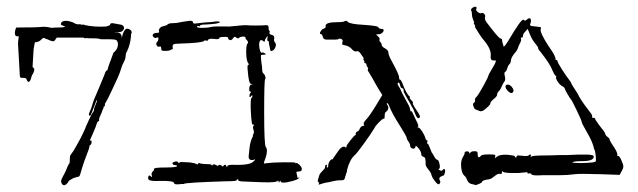

<svg xmlns="http://www.w3.org/2000/svg" viewBox="-20 -794 1901 572"><path d="M176 -732Q185 -732 192 -729Q195 -729 200.5 -725.5Q206 -722 210 -722Q212 -721 214.5 -721.5Q217 -722 219 -722Q221 -722 221 -720Q228 -722 234 -719Q262 -713 296 -715Q308 -718 308 -721Q309 -727 321 -724L332 -722Q342 -721 346 -718Q354 -710 344 -701Q340 -698 332 -698.5Q324 -699 319 -698Q320 -698 326 -698Q332 -698 335 -696Q343 -693 343 -680Q345 -696 353 -706Q358 -711 366 -706.5Q374 -702 372 -695Q370 -694 370 -684Q368 -661 358 -640Q355 -637 354.5 -629.5Q354 -622 353 -619Q352 -615 348.5 -608.5Q345 -602 344 -599Q336 -573 330 -561Q325 -551 313.5 -525.5Q302 -500 294 -487Q292 -486 292.5 -483Q293 -480 292 -478Q292 -477 290 -477Q288 -477 289 -475Q289 -473 287 -469.5Q285 -466 285 -465Q284 -460 279.5 -451Q275 -442 275 -438Q277 -435 273 -432.5Q269 -430 269 -428Q266 -417 257.5 -398Q249 -379 247 -374Q248 -376 250.5 -375.5Q253 -375 253 -373Q253 -362 247 -361Q247 -360 246 -355Q245 -350 244 -348Q230 -313 222 -285Q221 -283 219.5 -276.5Q218 -270 215 -268Q214 -268 207 -266Q200 -264 196 -262Q195 -261 191 -259Q185 -256 184 -253Q178 -243 171 -242Q164 -243 162 -253Q162 -259 167.5 -268.5Q173 -278 174 -281Q176 -284 179.5 -293.5Q183 -303 187 -308Q188 -311 188 -320Q188 -329 190 -332Q202 -348 205 -355L220 -382Q223 -388 228.5 -399.5Q234 -411 236 -417Q238 -421 245.5 -438Q253 -455 259 -463Q260 -463 260 -467Q260 -472 264.5 -481.5Q269 -491 269 -496Q269 -495 267 -494Q265 -492 266 -491Q264 -485 252 -455Q249 -446 245 -451Q244 -455 248 -463Q252 -471 252 -472Q255 -483 260 -497Q265 -509 275.5 -533.5Q286 -558 291 -571Q291 -572 293.5 -578Q296 -584 300 -585Q302 -595 314 -626Q315 -628 316 -631.5Q317 -635 318 -637Q319 -639 322 -640L329 -650Q335 -667 326 -675Q320 -677 307.5 -677Q295 -677 292 -677Q290 -677 283.5 -677Q277 -677 274 -679Q269 -680 242 -680Q240 -681 237.5 -680.5Q235 -680 232.5 -680Q230 -680 229 -682H216Q206 -682 195 -682Q184 -682 170 -682Q156 -682 149 -682Q148 -681 145 -676Q142 -671 138 -671Q134 -671 126.5 -674.5Q119 -678 115 -679Q109 -684 103 -676Q95 -668 84 -668Q83 -665 80 -646L77 -594Q82 -592 82 -587Q83 -582 75 -569Q74 -567 72 -559.5Q70 -552 66 -550Q62 -549 58 -560Q56 -562 50.5 -562Q45 -562 44 -562Q39 -562 39 -570Q38 -585 36.5 -614.5Q35 -644 34 -658Q33 -670 36 -685Q35 -686 31.5 -686Q28 -686 27 -687Q21 -694 28 -712Q89 -712 106 -714Q116 -715 134 -711Q140 -712 154 -712Q168 -712 174 -714Q173 -716 167.5 -717.5Q162 -719 161 -722Q163 -732 176 -732Z M548 -732Q555 -732 555 -727Q555 -723 563 -724Q564 -724 589 -727Q593 -727 605 -728Q617 -729 621 -730Q635 -731 635 -728Q634 -723 593 -721Q576 -721 576 -717Q576 -715 572 -716Q567 -718 567 -714Q567 -711 583 -711Q599 -711 610 -714Q618 -716 664 -715Q667 -715 685 -717Q703 -719 712 -719Q720 -718 742 -718Q764 -718 772 -719Q780 -720 780 -713Q780 -705 782 -703Q785 -700 783 -697Q781 -692 790 -690Q798 -688 797 -680Q795 -672 799 -668Q804 -663 800.5 -653.5Q797 -644 789 -642Q785 -642 785 -646Q785 -648 783 -656Q781 -664 781 -667Q781 -672 778 -672Q775 -672 777 -681V-687Q776 -686 774 -683Q769 -676 769 -672Q769 -668 765 -671Q754 -681 752 -663Q752 -657 753 -650.5Q754 -644 756 -640Q758 -636 760 -637Q763 -639 769 -635Q776 -631 765 -631Q758 -631 757.5 -629Q757 -627 758 -615Q758 -612 759 -606Q760 -600 760.5 -596Q761 -592 761 -589Q761 -577 765 -575Q767 -574 769 -569.5Q771 -565 771 -562Q771 -559 770 -558Q767 -558 767 -459Q767 -361 772 -356Q779 -347 771 -323Q766 -310 766 -308Q766 -306 776 -308Q789 -310 824.5 -310.5Q860 -311 860 -309Q860 -306 862 -308Q865 -310 873 -302Q878 -297 879 -292.5Q880 -288 877.5 -285.5Q875 -283 870 -283Q866 -283 864.5 -282.5Q863 -282 863 -280.5Q863 -279 864 -276Q866 -268 866 -265Q866 -263 870 -265Q872 -266 872 -265.5Q872 -265 870 -263Q867 -259 850.5 -254.5Q834 -250 825 -250Q816 -250 816 -254Q816 -258 813 -253Q810 -247 810 -253Q810 -258 806 -254Q799 -250 763 -251Q738 -252 724 -252.5Q710 -253 702 -253.5Q694 -254 692 -255Q690 -256 690 -257Q690 -259 689 -260Q685 -260 685 -257Q685 -254 655 -254Q528 -250 528 -246Q521 -246 513 -245Q499 -244 499 -248Q499 -256 456 -255Q433 -254 426 -257Q419 -260 422 -268Q424 -274 429 -269Q435 -263 432 -272Q430 -278 435 -283Q439 -286 439 -291Q439 -295 472 -295Q504 -295 508 -299Q508 -301 503 -302Q498 -302 495.5 -304Q493 -306 494 -308.5Q495 -311 500 -312Q508 -315 511 -310Q514 -305 514 -309Q514 -312 527 -311Q530 -311 539.5 -310.5Q549 -310 552 -309Q561 -308 566 -305Q570 -303 570 -306Q570 -310 577 -307Q585 -305 597 -305Q611 -305 611 -302Q611 -298 613 -302Q616 -307 624 -302Q631 -298 631 -300Q629 -303 633.5 -303Q638 -303 641 -300Q643 -296 646 -300Q647 -303 651 -303Q655 -303 653 -300Q652 -298 656 -298Q659 -298 658 -301Q664 -303 670 -303Q723 -301 734 -312Q742 -319 740 -319Q739 -319 736 -318Q728 -316 724 -319Q720 -322 721 -331L724 -358Q726 -372 731 -383Q735 -390 733.5 -390Q732 -390 735 -395Q738 -399 735 -408Q732 -416 736 -420Q737 -423 736 -423Q734 -422 732.5 -423Q731 -424 730 -429.5Q729 -435 728.5 -443Q728 -451 727 -466Q726 -499 729 -502Q732 -504 732 -508Q732 -513 727 -506Q723 -504 723 -506Q723 -514 726 -517Q730 -521 726 -521Q723 -521 722.5 -526Q722 -531 723.5 -536Q725 -541 728 -542Q738 -544 728 -544Q721 -544 718 -584Q716 -601 720 -601Q723 -601 720 -605Q714 -612 713.5 -636.5Q713 -661 718 -665Q721 -667 716 -674Q709 -680 712 -683L707 -685H705Q696 -685 692 -681Q689 -678 684 -682Q679 -687 675 -681Q669 -671 662 -676Q660 -677 660 -680Q660 -685 647 -684Q633 -684 633 -680Q633 -676 618 -678Q602 -680 600 -675Q598 -671 595 -673Q591 -675 588 -672Q582 -666 513 -664Q500 -664 496.5 -661.5Q493 -659 495 -649Q493 -647 492 -646Q489 -648 489 -646Q489 -644 482 -643Q475 -642 468 -642.5Q461 -643 461 -645Q461 -646 460.5 -648.5Q460 -651 460 -652Q460 -657 454 -655Q449 -654 446.5 -659.5Q444 -665 448 -669Q452 -673 452 -679Q452 -684 447 -682Q442 -679 437 -684Q433 -688 436 -692Q439 -696 447 -696Q451 -696 453 -697Q455 -698 454 -700Q452 -705 456 -710Q460 -715 467 -716Q476 -718 479 -721Q483 -725 495 -725Q507 -725 513 -727Q514 -727 530 -730Q542 -732 544 -732Z M1012 -732Q1013 -732 1016 -729Q1023 -722 1064 -720Q1106 -717 1107 -713Q1109 -708 1116 -708Q1123 -708 1123 -704Q1123 -699 1117 -695Q1111 -691 1105 -692Q1101 -692 1101 -691Q1101 -690 1106 -686Q1112 -680 1111 -677Q1109 -673 1113 -669Q1117 -665 1117 -661Q1117 -655 1127 -650Q1137 -644 1137 -638Q1137 -630 1147 -612Q1169 -572 1169 -563Q1169 -557 1171 -557Q1174 -557 1178 -548Q1191 -513 1201 -506Q1202 -504 1201 -503Q1198 -503 1205 -496Q1212 -489 1210 -487Q1208 -485 1220 -467Q1233 -449 1231 -445Q1224 -435 1216 -457Q1211 -471 1209 -473L1207 -476Q1205 -479 1202.5 -484.5Q1200 -490 1197 -494Q1191 -504 1185 -516Q1182 -520 1182 -527Q1182 -531 1178 -531Q1174 -531 1172 -540Q1170 -548 1168 -548Q1166 -548 1165 -546.5Q1164 -545 1165 -542Q1166 -539 1169 -535Q1173 -529 1176 -521Q1178 -516 1194 -487Q1202 -473 1202 -466Q1203 -462 1205 -462Q1206 -463 1207 -462Q1208 -461 1209 -458Q1210 -455 1220 -435Q1229 -418 1225 -416Q1221 -414 1227 -414Q1231 -413 1238 -402Q1245 -391 1247 -383Q1249 -376 1252 -376Q1255 -376 1253 -371Q1251 -366 1254 -366Q1256 -366 1260 -355Q1265 -342 1266 -340Q1267 -340 1274 -327Q1279 -318 1283 -318Q1287 -317 1289.5 -305Q1292 -293 1288 -291Q1284 -290 1290 -287Q1296 -283 1299 -288Q1304 -294 1306 -287Q1307 -283 1305 -278Q1303 -271 1301 -271Q1298 -271 1292 -267Q1287 -264 1290 -257Q1294 -251 1289 -246Q1285 -242 1276 -254Q1268 -264 1266 -271Q1264 -280 1257 -288Q1248 -299 1248 -304V-313Q1248 -314 1247.5 -316.5Q1247 -319 1247 -320Q1247 -325 1241 -327Q1235 -329 1235 -335Q1235 -342 1227 -352Q1218 -363 1218 -358Q1218 -354 1215 -352Q1211 -350 1206.5 -352.5Q1202 -355 1202 -359Q1202 -365 1197 -372Q1192 -379 1192 -382Q1192 -387 1171 -420Q1148 -456 1140 -477Q1136 -487 1133 -487Q1131 -486 1134 -481Q1138 -476 1136.5 -470Q1135 -464 1130 -461Q1126 -459 1126 -448Q1126 -440 1124 -440Q1123 -442 1117.5 -437.5Q1112 -433 1105 -425.5Q1098 -418 1094 -410Q1085 -395 1064 -366Q1043 -337 1037 -332Q1022 -319 1014 -288Q1014 -286 1013.5 -283.5Q1013 -281 1012.5 -279.5Q1012 -278 1011 -276V-275Q1007 -264 1007 -262Q1005 -257 999 -257Q988 -257 982 -256Q980 -256 971.5 -254Q963 -252 958 -251Q948 -250 937 -246Q929 -243 929 -245Q929 -245 930 -247Q932 -251 929 -251Q925 -251 928 -261Q929 -263 929.5 -266Q930 -269 931 -271Q932 -273 932 -274Q934 -278 940 -284Q948 -292 948 -294Q948 -295 948.5 -297Q949 -299 949 -300Q949 -303 953 -303Q955 -303 954 -300Q952 -296 955 -295Q956 -294 957 -296Q958 -298 958 -302Q958 -306 960.5 -311Q963 -316 966.5 -318.5Q970 -321 972 -319V-320Q971 -321 982 -336Q992 -350 992 -350L998 -355Q1005 -359 1008 -356Q1012 -352 1012 -357Q1012 -361 1023.5 -375.5Q1035 -390 1039 -392Q1041 -392 1040 -395Q1038 -399 1046 -403L1051 -407Q1049 -407 1053 -413Q1057 -419 1062 -419Q1067 -419 1064 -423Q1061 -427 1070 -437Q1080 -447 1099 -478L1119 -511L1112 -522Q1110 -525 1103.5 -536Q1097 -547 1095 -551Q1093 -555 1089.5 -561Q1086 -567 1083.5 -571Q1081 -575 1080 -577Q1074 -585 1076 -588Q1078 -591 1074 -595Q1073 -596 1072 -598.5Q1071 -601 1072 -602Q1072 -604 1068 -606Q1065 -607 1065 -608Q1067 -610 1064 -614Q1061 -619 1063 -619Q1066 -619 1053 -636Q1048 -643 1042 -641Q1035 -639 1027 -649Q1019 -657 1008 -659Q1001 -660 1000 -661.5Q999 -663 1000 -668Q1003 -676 996 -678Q991 -680 989 -678Q987 -676 978 -676H957Q944 -675 942 -683Q940 -692 937 -692Q929 -693 937 -703Q939 -707 943 -708Q952 -711 950 -716Q948 -728 986 -728Q1004 -728 1007 -731Q1009 -732 1012 -732Z M1395 -774Q1402 -774 1399 -767Q1397 -763 1403.5 -758Q1410 -753 1414 -755Q1418 -757 1422.5 -752.5Q1427 -748 1425 -743Q1423 -736 1430 -727Q1464 -682 1470 -680Q1476 -678 1476 -675Q1476 -670 1477 -667Q1478 -665 1479 -661Q1480 -657 1480 -656Q1481 -652 1490 -666Q1492 -669 1494 -672Q1514 -706 1525.5 -722Q1537 -738 1540 -735Q1544 -730 1550 -736Q1557 -742 1560 -738.5Q1563 -735 1561 -726Q1558 -721 1559.5 -719Q1561 -717 1563.5 -716.5Q1566 -716 1576 -715Q1587 -714 1590 -713Q1593 -712 1591 -708Q1587 -698 1616 -654Q1635 -628 1635 -618Q1635 -615 1638 -615Q1641 -615 1641 -611Q1641 -608 1654 -587.5Q1667 -567 1675 -557Q1681 -549 1681 -548Q1681 -546 1688 -535Q1700 -516 1701 -515Q1708 -498 1737 -461Q1746 -450 1744 -447Q1742 -443 1748 -443Q1753 -443 1753 -440Q1753 -438 1763 -424Q1783 -399 1783 -396Q1783 -392 1789 -387Q1796 -382 1796 -379Q1796 -376 1803 -365Q1821 -339 1819 -333Q1818 -330 1821 -329Q1823 -330 1825.5 -327Q1828 -324 1831 -317Q1837 -304 1837 -298Q1837 -292 1831 -282L1826 -273L1771 -275Q1707 -277 1692 -275Q1671 -272 1646 -272H1596Q1565 -270 1563 -275Q1561 -279 1555 -277Q1551 -277 1551 -279Q1553 -281 1549 -281Q1546 -281 1540 -280Q1527 -278 1505 -278.5Q1483 -279 1479 -282Q1475 -286 1475 -279Q1475 -274 1470 -276Q1464 -278 1453 -269Q1442 -260 1437 -260Q1416 -257 1416 -252Q1416 -250 1407 -246Q1398 -242 1395 -243L1393 -244Q1391 -244 1388.5 -245Q1386 -246 1384 -246Q1376 -248 1372 -257Q1368 -267 1364 -270Q1356 -276 1354 -295.5Q1352 -315 1359 -326Q1364 -334 1364 -336Q1363 -343 1371 -343Q1378 -343 1378 -339Q1378 -334 1381 -339Q1385 -345 1399 -343Q1403 -343 1403 -335Q1403 -331 1404 -328Q1405 -325 1407.5 -325.5Q1410 -326 1412 -329Q1414 -334 1436 -334Q1450 -334 1453.5 -333Q1457 -332 1455 -327V-323Q1456 -323 1460 -327Q1469 -334 1490 -333Q1514 -331 1514 -328Q1514 -325 1517 -325Q1520 -325 1519 -328Q1518 -330 1523 -331Q1526 -331 1535 -330Q1552 -328 1555 -331Q1560 -336 1562 -332Q1562 -330 1561 -328Q1558 -324 1564 -328Q1568 -331 1614 -331Q1629 -331 1648 -332H1668Q1744 -336 1748 -330Q1750 -326 1747 -322Q1744 -318 1736 -316Q1728 -314 1717 -314Q1692 -314 1686 -311Q1683 -310 1690 -309Q1710 -307 1744 -310Q1753 -311 1754.5 -313Q1756 -315 1755 -328Q1753 -346 1751 -348Q1750 -349 1749.5 -351.5Q1749 -354 1748 -358Q1747 -362 1746 -364Q1742 -377 1728 -401Q1713 -427 1713 -431Q1713 -434 1698.5 -464.5Q1684 -495 1681 -498Q1678 -501 1670.5 -514Q1663 -527 1663 -529Q1663 -533 1654 -538Q1647 -542 1641 -551.5Q1635 -561 1637 -565Q1638 -568 1636 -568Q1633 -568 1626 -584Q1618 -605 1589 -641Q1583 -647 1583 -652Q1583 -654 1575 -664Q1566 -674 1559 -691L1552 -708L1545 -700Q1538 -693 1538 -687Q1538 -682 1534 -682Q1530 -682 1532 -679Q1534 -674 1529 -665Q1526 -660 1523 -651Q1520 -643 1517 -640Q1502 -623 1502 -613Q1502 -607 1497 -602Q1493 -598 1491 -590Q1489 -582 1485 -580Q1481 -578 1484 -567Q1487 -556 1482 -550Q1479 -547 1474 -535Q1471 -527 1465 -521Q1461 -517 1461 -512Q1461 -507 1451 -499Q1441 -491 1441 -486Q1441 -482 1428 -471Q1416 -459 1407 -464Q1405 -465 1402 -466Q1398 -468 1397 -468Q1394 -468 1391 -476Q1387 -485 1392 -488Q1397 -491 1395 -496Q1394 -500 1400 -506Q1405 -511 1420 -538Q1435 -565 1435 -569Q1435 -571 1447 -591Q1461 -614 1456 -614Q1447 -613 1444 -616Q1441 -619 1442 -628Q1444 -648 1420 -676Q1414 -683 1408 -692.5Q1402 -702 1398 -708.5Q1394 -715 1395 -715Q1397 -715 1394 -720Q1390 -726 1392 -726Q1393 -726 1392.5 -728Q1392 -730 1390 -734Q1386 -744 1386 -750Q1386 -759 1384 -762Q1381 -766 1388 -771Q1392 -774 1395 -774ZM1493 -542Q1498 -542 1504 -536Q1514 -524 1507 -518Q1502 -514 1493 -523Q1486 -530 1486 -536Q1486 -542 1493 -542Z"/></svg>

Font: Strokes
Style: Regular
Weight: 400
Version: Version 1.0